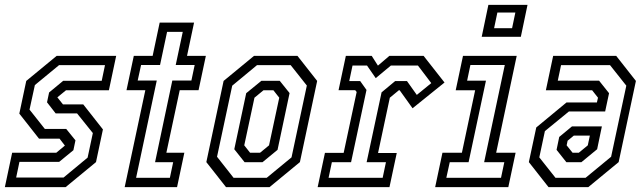

<svg xmlns="http://www.w3.org/2000/svg" viewBox="-25 -770 2648 790"><path d="M-5 0 25 -141.5H206.5L242 -171L220 -199.5H135.5L54.5 -302.5L83 -437L208 -540H453L423 -398.5H246.5L211 -369.5L234 -340.5H317.5L398.5 -237.5L370 -103L245 0ZM41.5 -39.5H236.5L335.5 -121.5L357 -222.5L292 -303.5H204L168.5 -349L177 -389.5L235 -437.5H393.5L407 -502H218L118.5 -420L96.5 -319L159.5 -239.5H247.5L285.5 -192.5L277 -152L218.5 -104H55Z M488 0 573 -399H495.5L525.5 -540H603L632 -677H773.5L744.5 -540H822L792 -399H714.5L659.5 -141.5H733.5L703.5 0ZM535 -38.5H674L687.5 -102.5H613L684 -438.5H762.5L776 -502.5H698L727 -639H662.5L633.5 -502.5H555.5L541.5 -438.5H620Z M905 0 824 -103 895 -437 1020 -540H1199L1280 -437L1209 -103L1084 0ZM936 -38.5H1072.5L1174.5 -122.5L1237.5 -418L1171 -502H1032.5L930.5 -417.5L868 -125ZM981.5 -102.5 939 -156 988 -386.5 1050.5 -437.5H1126L1166.5 -387L1117 -153.5L1055 -102.5ZM1004 -141.5H1045L1082 -172L1124 -368L1100 -398.5H1059L1022 -368L980 -172Z M1282 0 1312 -141H1389L1442.5 -391.5L1436.5 -399H1368L1398 -540H1504.5L1530 -500L1577 -540H1718L1804 -430.5L1672.5 -324.5L1619.5 -398.5H1616L1579 -368L1530.5 -140.5H1607.5L1577.5 0ZM1327 -38.5H1549.5L1563 -102.5H1483.5L1545 -390L1601 -436.5H1649.5L1690 -379.5L1749.5 -428L1694.5 -500.5H1583.5L1521 -448.5L1485 -500.5H1425.5L1412 -436.5H1457L1483 -400L1419.5 -102.5H1340.5Z M1957 -618.5 1984.5 -750H2145.5L2118 -618.5ZM2008 -654H2082L2095.5 -718.5H2021.5ZM1765.5 0 1795.5 -141.5H1875.5L1930 -398.5H1850L1880 -540H2101L2016.5 -141.5H2096.5L2066.5 0ZM1811.5 -38.5H2036.5L2050 -102.5H1967L2052 -502.5H1910.5L1897 -438H1974.5L1903 -102.5H1825.5Z M2232 0 2151 -103 2181.5 -245.5 2306 -348.5H2431L2435.5 -368L2411.5 -398.5H2221L2251 -540H2510.5L2591.5 -437L2520.5 -103L2395.5 0ZM2260.5 -38.5H2384.5L2489.5 -125L2552 -417.5L2485 -502H2283.5L2270 -438H2440L2481 -386.5L2465 -311.5H2316L2217 -230.5L2194 -122.5ZM2305.5 -102.5 2265 -153.5 2276 -206.5 2328.5 -250H2451.5L2432 -156L2367 -102.5ZM2331 -141.5H2356.5L2393.5 -172L2402 -212H2336L2310.5 -191L2306.5 -172Z"/></svg>

Font: Tourney Condensed Regular
Style: Italic
Weight: 400
Width: 3
Italic angle: -12°
Designer: Tyler Finck
Foundry: Etcetera Type Co
Version: Version 1.010; ttfautohint (v1.8.3)